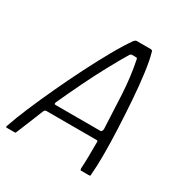

<svg xmlns="http://www.w3.org/2000/svg" viewBox="-157 -798 885 922"><g transform="rotate(30 285.0 -336.5)"><path d="M6 0Q2 0 1.5 -2.5Q1 -5 4 -12Q20 -60 48.5 -127Q77 -194 112 -269.5Q147 -345 185 -420Q223 -495 259 -559Q295 -623 325 -665Q329 -669 332 -671Q335 -673 338 -673H417Q421 -672 423.5 -671Q426 -670 427 -665Q439 -624 447.5 -559.5Q456 -495 461.5 -419Q467 -343 470.5 -266Q474 -189 474 -123Q474 -57 470 -13Q470 -5 469 -2.5Q468 0 463 0H419Q415 0 414.5 -2Q414 -4 413 -10Q415 -38 415.5 -76Q416 -114 416 -156Q417 -162 414.5 -163.5Q412 -165 406 -165H132Q127 -165 124 -163Q121 -161 118 -155Q102 -114 86 -76Q70 -38 59 -10Q57 -4 55.5 -2Q54 0 50 0ZM155 -212H403Q407 -212 410 -215.5Q413 -219 414 -228Q410 -322 405 -416.5Q400 -511 382 -598Q381 -604 374 -604H353Q346 -604 341 -597Q315 -554 281 -491.5Q247 -429 213 -359Q179 -289 149 -223Q148 -220 148 -216Q148 -212 155 -212Z"/></g></svg>

Font: Glory Thin Light
Style: Italic
Weight: 300
Italic angle: -12°
Version: Version 1.011